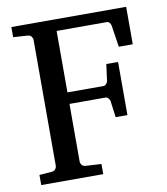

<svg xmlns="http://www.w3.org/2000/svg" viewBox="-77 -736 696 801"><g transform="rotate(-10 270.5 -335.5)"><path d="M452.1 -512.2 438 -604Q436.5 -611.3 432.1 -616.7Q427.7 -622.1 420.9 -622.1H208V-361.8H360.8Q367.7 -361.8 372.8 -368.2Q377.9 -374.5 378.9 -379.9L388.2 -450.2H438V-225.1H388.2L378.9 -294.9Q377.9 -300.3 372.6 -306.6Q367.2 -313 360.8 -313H208V-68.8Q208 -61.5 213.1 -54.7Q218.3 -47.9 229 -46.9L295.9 -43V0H33.2V-43L85.9 -46.9Q96.7 -47.9 101.8 -54.7Q106.9 -61.5 106.9 -68.8V-602.1Q106.9 -609.4 101.8 -616.2Q96.7 -623 85.9 -624L24.9 -627.9V-670.9H511.2V-512.2Z"/></g></svg>

Font: BabelStone Ogham Pictish
Style: Regular
Weight: 400
Designer: Andrew West
Foundry: BabelStone
Version: Version 1.02 March 14, 2022